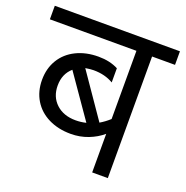

<svg xmlns="http://www.w3.org/2000/svg" viewBox="-128 -757 837 865"><g transform="rotate(20 290.0 -324.0)"><path d="M590 -583H480V0H405V-185Q376 -160 337 -145Q298 -130 254 -130Q194 -130 147.5 -153Q101 -176 75.5 -218Q50 -260 50 -315Q50 -370 75.5 -412Q101 -454 147.5 -477Q194 -500 254 -500Q309 -500 349 -479V-411Q309 -435 254 -435Q239 -435 215 -431L359 -222Q383 -236 405 -256V-583H-10V-648H590ZM254 -195Q280 -195 304 -201L163 -404Q125 -371 125 -315Q125 -261 160.5 -228Q196 -195 254 -195Z"/></g></svg>

Font: Madhuban Light
Style: Regular
Weight: 300
Designer: jaikishan Patel
Foundry: MagicType
Version: Version 1.000